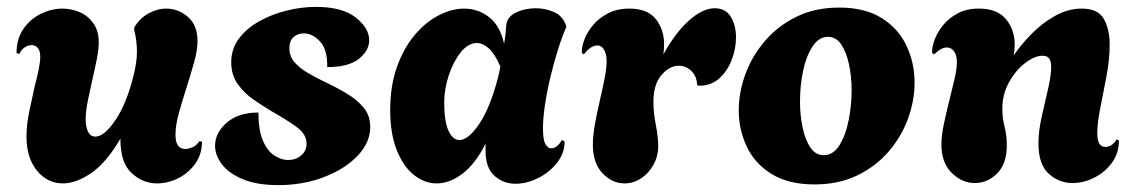

<svg xmlns="http://www.w3.org/2000/svg" viewBox="-20 -529 3295 558"><path d="M163 4Q118 4 87.5 -33Q57 -70 57 -132Q57 -166 65 -205Q73 -244 81 -279Q88 -305 92.5 -327.5Q97 -350 97 -364Q97 -382 89.5 -390Q82 -398 72 -398Q62 -398 52 -391.5Q42 -385 36 -372L28 -375Q28 -416 48 -445Q68 -474 99 -489Q130 -504 162 -504Q188 -504 212 -493.5Q236 -483 251.5 -461Q267 -439 267 -406Q267 -386 261.5 -358Q256 -330 249 -300Q242 -269 235.5 -237.5Q229 -206 229 -182Q229 -160 236 -146Q243 -132 257 -132Q283 -132 315.5 -180Q348 -228 368 -309Q372 -325 375 -343Q378 -361 378 -380Q378 -395 376 -410.5Q374 -426 370 -442V-449Q386 -476 411.5 -490Q437 -504 463 -504Q498 -504 526 -480Q554 -456 554 -410Q554 -383 544 -347.5Q534 -312 522 -274Q510 -237 500 -201Q490 -165 490 -137Q490 -96 519 -96Q527 -96 538.5 -100.5Q550 -105 560 -119L567 -117Q567 -81 547.5 -53.5Q528 -26 498 -11Q468 4 436 4Q395 4 362.5 -26Q330 -56 330 -124V-126Q289 -56 245 -26Q201 4 163 4Z M789 9Q727 9 686 -8Q645 -25 625 -51.5Q605 -78 605 -105Q605 -143 639 -172.5Q673 -202 731 -202Q731 -151 744 -120.5Q757 -90 777.5 -77Q798 -64 817 -64Q840 -64 855.5 -77.5Q871 -91 871 -111Q871 -139 842 -160Q813 -181 767 -207Q744 -221 717 -239.5Q690 -258 671 -284.5Q652 -311 652 -348Q652 -387 674.5 -417Q697 -447 734 -467.5Q771 -488 814 -498.5Q857 -509 898 -509Q975 -509 1014 -478Q1053 -447 1053 -412Q1053 -382 1023 -358Q993 -334 931 -334Q932 -385 910 -408.5Q888 -432 863 -432Q845 -432 833 -421Q821 -410 821 -389Q821 -365 836.5 -347.5Q852 -330 875.5 -316.5Q899 -303 924 -291Q958 -275 988 -257Q1018 -239 1037 -216Q1056 -193 1056 -160Q1056 -115 1019.5 -76.5Q983 -38 922 -14.5Q861 9 789 9Z M1478 5Q1443 5 1417 -18Q1391 -41 1391 -93Q1391 -98 1391 -103Q1391 -108 1392 -113Q1362 -53 1324.5 -24.5Q1287 4 1249 4Q1214 4 1183 -20.5Q1152 -45 1133 -93Q1114 -141 1114 -209Q1114 -279 1133.5 -334Q1153 -389 1185 -427Q1217 -465 1255 -484.5Q1293 -504 1329 -504Q1369 -504 1401 -479.5Q1433 -455 1445 -402Q1448 -419 1449.5 -433Q1451 -447 1451 -452Q1452 -479 1478.5 -492Q1505 -505 1537 -505Q1565 -505 1590 -494Q1615 -483 1624 -457L1626 -451Q1614 -424 1602 -386Q1590 -348 1580 -306.5Q1570 -265 1564 -225.5Q1558 -186 1558 -156Q1558 -123 1565 -110.5Q1572 -98 1582 -98Q1599 -98 1613 -122L1621 -118Q1621 -84 1599 -56Q1577 -28 1544 -11.5Q1511 5 1478 5ZM1315 -122Q1341 -122 1372.5 -168.5Q1404 -215 1427 -302Q1429 -311 1431 -319.5Q1433 -328 1434 -336Q1418 -373 1400.5 -388.5Q1383 -404 1366 -404Q1341 -404 1319.5 -377.5Q1298 -351 1284.5 -311Q1271 -271 1271 -231Q1271 -176 1283.5 -149Q1296 -122 1315 -122Z M1795 4Q1759 4 1731 -25.5Q1703 -55 1703 -109Q1703 -135 1709 -168Q1715 -201 1723 -235.5Q1731 -270 1737 -300.5Q1743 -331 1743 -351Q1743 -372 1735.5 -384.5Q1728 -397 1716 -397Q1697 -397 1677 -371L1671 -375Q1670 -391 1678 -413Q1686 -435 1703 -455.5Q1720 -476 1746.5 -490Q1773 -504 1809 -504Q1862 -504 1886 -473.5Q1910 -443 1910 -400Q1910 -393 1909.5 -385.5Q1909 -378 1908 -371Q1944 -436 1983.5 -470.5Q2023 -505 2057 -505Q2089 -505 2104 -480Q2119 -455 2119 -420Q2119 -388 2106.5 -355Q2094 -322 2069.5 -300.5Q2045 -279 2010 -280L2006 -282Q2005 -308 1989 -323Q1973 -338 1953 -338Q1926 -338 1902.5 -311Q1879 -284 1879 -233Q1879 -202 1886 -166Q1893 -130 1893 -105Q1893 -75 1879 -50Q1865 -25 1843 -10.5Q1821 4 1795 4Z M2347 7Q2272 7 2223 -23Q2174 -53 2150.5 -102.5Q2127 -152 2127 -208Q2127 -261 2146.5 -314Q2166 -367 2203.5 -410.5Q2241 -454 2295 -480.5Q2349 -507 2419 -507Q2494 -507 2542.5 -476.5Q2591 -446 2614.5 -396Q2638 -346 2638 -289Q2638 -237 2619 -184.5Q2600 -132 2562.5 -88.5Q2525 -45 2471 -19Q2417 7 2347 7ZM2374 -78Q2401 -78 2419 -106Q2437 -134 2446 -177.5Q2455 -221 2455 -266Q2455 -306 2447.5 -341.5Q2440 -377 2425 -399.5Q2410 -422 2386 -422Q2360 -422 2341.5 -394Q2323 -366 2314 -323Q2305 -280 2305 -234Q2305 -194 2312.5 -158.5Q2320 -123 2335 -100.5Q2350 -78 2374 -78Z M2813 3Q2776 3 2746 -26.5Q2716 -56 2716 -109Q2716 -135 2723 -168Q2730 -201 2738.5 -235Q2747 -269 2754 -299Q2761 -329 2761 -348Q2761 -368 2753 -379.5Q2745 -391 2732 -391Q2715 -391 2695 -371L2689 -375Q2688 -391 2696 -413Q2704 -435 2720.5 -455.5Q2737 -476 2763 -490Q2789 -504 2825 -504Q2878 -504 2903.5 -473.5Q2929 -443 2929 -399Q2929 -383 2926 -368Q2947 -399 2978 -430.5Q3009 -462 3046.5 -483Q3084 -504 3124 -504Q3171 -504 3188 -474Q3205 -444 3205 -399Q3205 -357 3196 -309Q3187 -261 3178 -216.5Q3169 -172 3169 -142Q3169 -102 3192 -102Q3204 -102 3213 -109.5Q3222 -117 3225 -124L3232 -121Q3232 -84 3211.5 -56Q3191 -28 3160 -12.5Q3129 3 3097 3Q3058 3 3028 -24Q2998 -51 2998 -112Q2998 -148 3007.5 -190Q3017 -232 3026 -271Q3035 -310 3035 -335Q3035 -350 3029.5 -358.5Q3024 -367 3010 -367Q2987 -367 2959.5 -346Q2932 -325 2912.5 -290Q2893 -255 2893 -213Q2893 -186 2899.5 -161Q2906 -136 2906 -107Q2906 -53 2878 -25Q2850 3 2813 3Z"/></svg>

Font: Agbalumo
Style: Regular
Weight: 400
Designer: Raphael Alegbeleye
Foundry: Sorkin Type Co.
Version: Version 1.000; ttfautohint (v1.8.4)